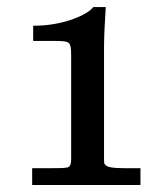

<svg xmlns="http://www.w3.org/2000/svg" viewBox="-20 -528 464 548"><path d="M380.9 0H379.9H378.4H74.2H73.2H71.8V-1V-2.4V-45.4V-46.9V-47.9H73.2H74.2H121.1Q142.6 -47.9 155.3 -48.3Q167.5 -48.8 173.8 -50.3Q179.7 -53.2 181.2 -58.6Q183.1 -64.9 183.1 -75.2V-370.1Q183.1 -385.7 181.6 -394Q180.2 -401.4 176.5 -405Q172.9 -408.7 164.6 -409.7Q156.2 -411.1 140.6 -411.1H77.1H76.2H74.7V-412.1V-413.6V-452.6V-453.6V-454.6H76.2H77.1Q104 -454.6 130.1 -458.7Q156.2 -462.9 178.7 -470.2Q201.2 -477.5 218.8 -486.8Q236.3 -496.1 245.6 -506.8L246.1 -507.3L246.6 -507.8H247.1H247.6H279.3H280.8H281.7V-506.3V-505.4Q279.3 -467.8 278.1 -440.7Q276.9 -413.6 276.9 -387.7V-98.6V-76.2Q276.9 -68.4 277.3 -64.5Q277.8 -61 278.3 -60.1Q279.3 -59.1 281.2 -57.1Q285.2 -52.2 297.4 -50.3Q310.1 -47.9 338.9 -47.9H378.4H379.9H380.9V-46.9V-45.4V-2.4V-1Z"/></svg>

Font: RIT Rachana
Style: Bold
Weight: 700
Designer: Hussain KH
Version: 1.5.2